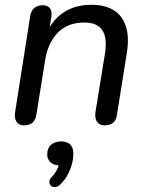

<svg xmlns="http://www.w3.org/2000/svg" viewBox="-20 -516 612 801"><path d="M80 7Q59 7 49 -8Q39 -23 43 -48L106 -449Q110 -472 123.5 -483Q137 -494 158 -494Q179 -494 188.5 -481.5Q198 -469 194 -444L181 -365L175 -379Q200 -435 247.5 -465.5Q295 -496 362 -496Q416 -496 452.5 -474.5Q489 -453 504.5 -408Q520 -363 509 -294L468 -38Q466 -16 452.5 -4.5Q439 7 416 7Q395 7 385 -7.5Q375 -22 378 -47L418 -293Q428 -358 407 -390Q386 -422 332 -422Q262 -422 220.5 -379Q179 -336 168 -263L132 -39Q126 7 80 7ZM231 254Q221 264 210 264.5Q199 265 192.5 259Q186 253 186 242.5Q186 232 197 221Q211 206 218.5 190.5Q226 175 228 158L231 174Q205 174 191 161.5Q177 149 177 128Q177 102 193 88Q209 74 235 74Q260 74 273 87Q286 100 286 125Q286 148 279 172Q272 196 260 217Q248 238 231 254Z"/></svg>

Font: Nunito ExtraLight Medium
Style: Italic
Weight: 500
Italic angle: -9°
Version: Version 3.602